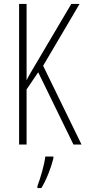

<svg xmlns="http://www.w3.org/2000/svg" viewBox="-20 -734 434 975"><path d="M394 0 199 -400 384 -714H342L170 -423C142 -376 123 -344 115 -326V-714H77V0H115V-280L174 -367L353 0ZM251 71V61H210C206 101 184 175 170 211V221H190C217 177 239 118 251 71Z"/></svg>

Font: Noto Sans Sinhala UI ExtraCondensed ExtraLight
Style: Regular
Weight: 200
Width: 2
Designer: Jelle Bosma - Monotype Design Team
Foundry: Monotype Imaging Inc.
Version: Version 2.006